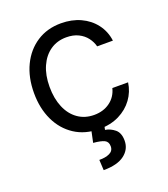

<svg xmlns="http://www.w3.org/2000/svg" viewBox="-140 -652 841 963"><g transform="rotate(-20 281.0 -170.0)"><path d="M297.9 11.7Q221.7 11.7 166.3 -24.7Q110.8 -61 80.8 -124.5Q50.8 -188 50.8 -269.5Q50.8 -353 81.5 -416.7Q112.3 -480.5 167.7 -516.6Q223.1 -552.7 296.9 -552.7Q354.5 -552.7 400.6 -531.5Q446.8 -510.3 476.3 -471.7Q505.9 -433.1 512.7 -381.8H428.7Q422.4 -406.7 405.8 -428.7Q389.2 -450.7 362.1 -464.1Q335 -477.5 297.9 -477.5Q249 -477.5 212.4 -452.1Q175.8 -426.8 155.3 -380.6Q134.8 -334.5 134.8 -272.5Q134.8 -209.5 154.8 -162.4Q174.8 -115.2 211.7 -89.4Q248.5 -63.5 297.9 -63.5Q347.2 -63.5 382.3 -89.1Q417.5 -114.7 428.7 -159.2H512.7Q505.9 -110.8 477.8 -72.3Q449.7 -33.7 404.1 -11Q358.4 11.7 297.9 11.7ZM258.8 -2.9H328.1L322.3 25.4Q350.1 29.8 373.3 48.8Q396.5 67.9 396.5 109.4Q396.5 155.3 358.6 184.1Q320.8 212.9 247.1 212.9L244.1 157.2Q277.3 157.7 299.3 147.2Q321.3 136.7 321.3 112.3Q321.3 87.9 303 78.9Q284.7 69.8 244.1 66.4Z"/></g></svg>

Font: GitLab Sans
Style: Regular
Weight: 400
Designer: Rasmus Andersson
Foundry: Modifications by GitLab B.V., manufactured by rsms
Version: Version 4.000;git-c8fb6b7